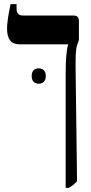

<svg xmlns="http://www.w3.org/2000/svg" viewBox="-20 -667 438 927"><path d="M297 -310Q297 -414 309 -451V-453H75Q43 -453 28.5 -472Q14 -491 14 -530Q14 -566 31 -647H60V-625Q60 -607 68 -599.5Q76 -592 92 -592H335Q361 -592 361 -566V-474Q351 -450 348 -429.5Q345 -409 345 -370V-336L352 208Q334 228 312 240H297ZM167 -337Q183 -337 192 -327.5Q201 -318 201 -300Q201 -282 192 -272.5Q183 -263 167 -263Q151 -263 142 -272.5Q133 -282 133 -300Q133 -318 142 -327.5Q151 -337 167 -337Z"/></svg>

Font: Noto Serif Hebrew Cond
Style: Bold
Weight: 700
Width: 3
Designer: Monotype Design Team
Foundry: Monotype Imaging Inc.
Version: Version 1.000